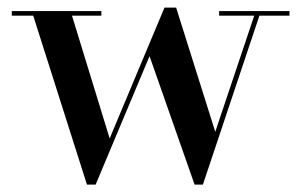

<svg xmlns="http://www.w3.org/2000/svg" viewBox="-20 -490 822 520"><path d="M764 -460V-447.5H682.5L529.5 10H507L385 -338L239 10H215.5L70 -447.5H12V-460H254.5V-447.5H175L277 -115L425.5 -469.5H457L563 -133L668.5 -447.5H573.5V-460Z"/></svg>

Font: Bodoni Moda 18pt Medium
Style: Regular
Weight: 500
Designer: Owen Earl
Foundry: indestructible type
Version: Version 2.004